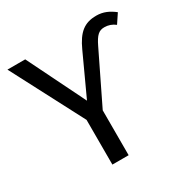

<svg xmlns="http://www.w3.org/2000/svg" viewBox="-160 -842 960 982"><g transform="rotate(-30 320.5 -350.5)"><path d="M227 0H323V-265L467 -561C492 -613 510 -629 542 -629C565 -629 586 -622 605 -607L641 -661C609 -686 577 -701 536 -701C465 -701 425 -668 388 -587L278 -348L110 -689H5L227 -264Z"/></g></svg>

Font: Fira Sans
Style: Regular
Weight: 400
Designer: Carrois Corporate & Edenspiekermann AG
Foundry: Carrois Corporate GbR & Edenspiekermann AG
Version: Version 4.203